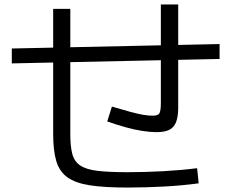

<svg xmlns="http://www.w3.org/2000/svg" viewBox="-20 -813 1040 863"><path d="M552 30Q450 30 384.5 20Q319 10 283 -16Q247 -42 233 -89Q219 -136 219 -210V-773H296V-210Q296 -155 305 -121Q314 -87 341 -69Q368 -51 419 -45Q470 -39 552 -39Q633 -39 714 -43.5Q795 -48 866 -57L873 11Q800 21 716.5 25.5Q633 30 552 30ZM33 -528V-595L967 -615V-548ZM683 -219Q656 -219 620 -224.5Q584 -230 544.5 -241Q505 -252 462 -267L483 -334Q533 -319 566.5 -310Q600 -301 623.5 -297Q647 -293 667 -293Q689 -293 696 -303Q703 -313 703 -351V-793H781V-329Q781 -289 771.5 -264.5Q762 -240 741 -229.5Q720 -219 683 -219Z"/></svg>

Font: M PLUS 1 Thin
Style: Regular
Weight: 400
Version: Version 1.001